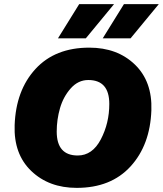

<svg xmlns="http://www.w3.org/2000/svg" viewBox="-20 -901 790 931"><path d="M261 -715 364 -881H533L396 -715ZM478 -715 581 -881H750L613 -715ZM352 10Q217 10 131.5 -72Q46 -154 51 -294Q57 -463 152 -566.5Q247 -670 413 -670Q549 -670 634 -588Q719 -506 714 -366Q708 -198 613 -94Q518 10 352 10ZM357 -147Q428 -147 469 -225.5Q510 -304 510 -397Q510 -513 408 -513Q359 -513 323 -472.5Q287 -432 271 -376.5Q255 -321 255 -263Q255 -147 357 -147Z"/></svg>

Font: Elaine Sans ExtraBold
Style: Italic
Weight: 800
Italic angle: -13°
Designer: Wei Huang
Foundry: Wei Huang
Version: Version 2.001;December 24, 2019;FontCreator 12.0.0.2547 64-b